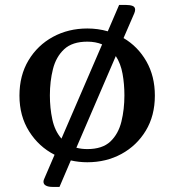

<svg xmlns="http://www.w3.org/2000/svg" viewBox="-20 -628 691 761"><path d="M469.7 -477.1Q526.4 -443.8 560.1 -385Q593.8 -326.2 593.8 -249Q593.8 -169.4 557.9 -110.1Q522 -50.8 461.4 -17.8Q400.9 15.1 326.2 15.1Q292.5 15.1 260.7 7.8L215.8 112.8H187.5Q171.9 112.8 162.1 107.7Q152.3 102.5 152.3 92.3Q152.3 86.4 155.8 79.6L196.3 -14.6Q133.8 -46.4 95.5 -107.2Q57.1 -168 57.1 -249Q57.1 -329.1 93 -388.9Q128.9 -448.7 189.9 -481.9Q251 -515.1 326.2 -515.1Q368.2 -515.1 407.2 -503.9L452.1 -608.4H480Q495.6 -608.4 505.6 -604.5Q515.6 -600.6 515.6 -589.4Q515.6 -583.5 512.2 -575.2ZM177.7 -250Q177.7 -199.7 187.5 -154.3Q197.3 -108.9 223.6 -78.6L384.8 -452.1Q358.9 -462.9 326.2 -462.9Q266.6 -462.9 234.4 -432.9Q202.1 -402.8 189.9 -354.2Q177.7 -305.7 177.7 -250ZM473.1 -250Q473.1 -294.4 465.8 -335.2Q458.5 -376 439 -405.8L282.7 -42.5Q302.7 -37.1 326.2 -37.1Q385.7 -37.1 417.5 -67.1Q449.2 -97.2 461.2 -146Q473.1 -194.8 473.1 -250Z"/></svg>

Font: Artifika
Style: Regular
Weight: 400
Designer: Yulya Zhdanova, Ivan Petrov | Cyreal.org
Foundry: Cyreal.org
Version: Version 1.102; ttfautohint (v1.8.4.7-5d5b)